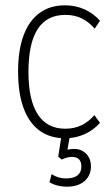

<svg xmlns="http://www.w3.org/2000/svg" viewBox="-20 -512 421 722"><path d="M225 8Q168 8 128.5 -21Q89 -50 68.5 -106Q48 -162 48 -243Q48 -323 68.5 -378.5Q89 -434 128.5 -463Q168 -492 224 -492Q264 -492 297.5 -477Q331 -462 356 -434L336 -404Q314 -430 287 -443Q260 -456 226 -456Q156 -456 121.5 -402.5Q87 -349 87 -241Q87 -136 122 -82Q157 -28 225 -28Q260 -28 286.5 -41Q313 -54 335 -79L356 -50Q331 -22 297 -7Q263 8 225 8ZM233 190Q213 190 195.5 185.5Q178 181 166 173L174 143Q187 151 200 155Q213 159 228 159Q257 159 271.5 147.5Q286 136 286 114Q286 97 277.5 87.5Q269 78 250 78Q241 78 232 80.5Q223 83 212 88L199 77L214 -20H246L233 55L218 56Q226 52 237.5 50Q249 48 259 48Q278 48 292 56.5Q306 65 314 79.5Q322 94 322 114Q322 137 311 154Q300 171 280 180.5Q260 190 233 190Z"/></svg>

Font: Nunito Sans 12pt ExtraLight Condensed
Style: Regular
Weight: 200
Width: 3
Version: Version 3.101;gftools[0.9.27]